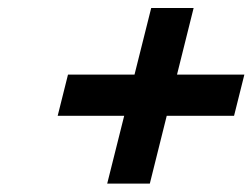

<svg xmlns="http://www.w3.org/2000/svg" viewBox="-20 -590 622 473"><path d="M352.5 -570.3H457L349.1 -137.7H244.1ZM122.1 -304.7 147.5 -406.2H582L556.6 -304.7Z"/></svg>

Font: Andika
Style: Bold Italic
Weight: 700
Italic angle: -14°
Designer: Victor Gaultney, Annie Olsen, Julie Remington, Don Collingsworth, Eric Hays, Becca Hirsbrunner
Foundry: SIL International
Version: Version 6.101